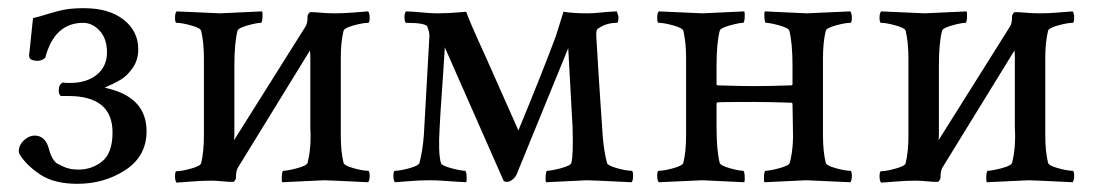

<svg xmlns="http://www.w3.org/2000/svg" viewBox="-20 -447 2705 474"><path d="M51.8 -309.6Q51.8 -309.6 61.5 -402.3Q75.2 -405.3 100.1 -413.1Q125 -420.9 143.1 -423.8Q161.1 -426.8 187.5 -426.8Q249 -426.8 285.2 -398.4Q321.3 -370.1 321.3 -325.2Q321.3 -298.8 307.6 -279.3Q293.9 -259.8 278.3 -250.5Q262.7 -241.2 238.3 -230.5Q341.8 -209 341.8 -123Q341.8 -61.5 289.6 -27.3Q237.3 6.8 170.9 6.8Q113.3 6.8 78.6 -16.6Q43.9 -40 28.3 -66.4Q26.4 -69.3 26.4 -73.2Q26.4 -88.9 39.1 -100.6Q51.8 -112.3 65.4 -112.3Q91.8 -112.3 100.6 -80.1Q104.5 -64.5 110.4 -55.2Q116.2 -45.9 121.6 -43Q127 -40 135.7 -36.1Q151.4 -28.3 173.8 -28.3Q207 -28.3 232.4 -48.8Q257.8 -69.3 257.8 -120.1Q257.8 -210 148.4 -210H129.9Q125 -214.8 125 -223.6Q125 -238.3 134.8 -243.2Q139.6 -242.2 152.3 -242.2Q194.3 -242.2 219.2 -262.7Q244.1 -283.2 244.1 -317.4Q244.1 -351.6 226.1 -371.1Q208 -390.6 185.5 -390.6Q114.3 -390.6 91.8 -304.7Q84 -296.9 73.2 -296.9Q51.8 -296.9 51.8 -309.6Z M557.6 -100.6 734.4 -381.8Q739.3 -388.7 739.3 -407.2Q739.3 -411.1 745.1 -417Q759.8 -417 767.6 -416Q789.1 -414.1 806.6 -414.1Q829.1 -414.1 851.6 -416Q874 -418 888.7 -418.9Q892.6 -415 892.6 -402.8Q892.6 -390.6 888.7 -390.6Q876 -390.6 853 -384.3Q830.1 -377.9 828.1 -371.1Q821.3 -342.8 821.3 -302.7V-113.3Q821.3 -73.2 828.1 -44.9Q830.1 -38.1 853 -31.7Q876 -25.4 888.7 -25.4Q892.6 -25.4 892.6 -13.2Q892.6 -1 888.7 2.9Q789.1 -2 780.3 -2Q774.4 -2 676.8 2.9Q674.8 -2 675.8 -13.7Q676.8 -25.4 679.7 -25.4Q689.5 -25.4 713.4 -31.7Q737.3 -38.1 739.3 -44.9Q749 -83 746.1 -131.8V-306.6Q746.1 -316.4 745.1 -322.3L567.4 -33.2Q562.5 -25.4 562.5 -7.8Q562.5 -3.9 556.6 2Q542 2 534.2 1Q512.7 -1 502 -1Q479.5 -1 454.6 1Q429.7 2.9 416 3.9Q412.1 0 412.1 -12.2Q412.1 -24.4 416 -24.4Q428.7 -24.4 451.7 -30.8Q474.6 -37.1 476.6 -43.9Q483.4 -72.3 483.4 -112.3V-302.7Q483.4 -342.8 476.6 -371.1Q474.6 -377.9 451.7 -384.3Q428.7 -390.6 416 -390.6Q412.1 -390.6 412.1 -402.8Q412.1 -415 416 -418.9Q515.6 -414.1 523.4 -414.1Q529.3 -414.1 627 -418.9Q628.9 -414.1 627.9 -402.3Q627 -390.6 624 -390.6Q614.3 -390.6 591.3 -384.3Q568.4 -377.9 566.4 -371.1Q558.6 -340.8 558.6 -284.2V-116.2Q558.6 -106.4 557.6 -100.6Z M1382.8 -328.1 1255.9 -17.6Q1253.9 -11.7 1246.6 -4.9Q1239.3 2 1231.4 2Q1227.5 2 1223.6 0L1078.1 -330.1Q1076.2 -294.9 1071.3 -226.1Q1066.4 -157.2 1065.4 -131.8Q1061.5 -70.3 1068.4 -44.9Q1070.3 -38.1 1094.2 -31.7Q1118.2 -25.4 1127.9 -25.4Q1130.9 -25.4 1131.8 -13.7Q1132.8 -2 1130.9 2.9Q1116.2 2 1099.6 1Q1083 0 1069.8 -1Q1056.6 -2 1040 -2Q1017.6 -2 993.2 0Q968.8 2 955.1 2.9Q951.2 -1 951.2 -13.2Q951.2 -25.4 955.1 -25.4Q967.8 -25.4 990.7 -31.7Q1013.7 -38.1 1015.6 -44.9Q1023.4 -74.2 1026.4 -113.3L1040 -356.4Q1041 -365.2 1035.2 -380.9Q1031.2 -390.6 983.4 -390.6Q978.5 -390.6 978.5 -405.3Q978.5 -415 982.4 -418.9Q985.4 -418.9 991.7 -418.5Q998 -418 1001 -418Q1042 -414.1 1060.5 -414.1Q1086.9 -414.1 1119.1 -417Q1120.1 -417 1124.5 -417.5Q1128.9 -418 1130.9 -418Q1136.7 -399.4 1178.7 -307.6L1259.8 -125Q1320.3 -271.5 1352.5 -358.4L1371.1 -418Q1394.5 -414.1 1431.6 -414.1Q1444.3 -414.1 1462.9 -416Q1481.4 -418 1486.3 -418Q1488.3 -418 1494.1 -418.5Q1500 -418.9 1502.9 -418.9Q1506.8 -407.2 1506.8 -405.3Q1506.8 -390.6 1502.9 -390.6Q1475.6 -390.6 1456.1 -376Q1451.2 -374 1452.1 -356.4L1459 -244.1Q1460.9 -213.9 1463.9 -170.9Q1466.8 -127.9 1467.8 -113.3Q1470.7 -74.2 1478.5 -44.9Q1480.5 -38.1 1503.4 -31.7Q1526.4 -25.4 1539.1 -25.4Q1543 -25.4 1543 -13.2Q1543 -1 1539.1 2.9Q1439.5 -2 1428.7 -2Q1425.8 -2 1328.1 2.9Q1326.2 -2 1327.1 -13.7Q1328.1 -25.4 1331.1 -25.4Q1340.8 -25.4 1364.7 -31.7Q1388.7 -38.1 1390.6 -44.9Q1395.5 -64.5 1393.6 -131.8Z M1749 -190.4V-131.8Q1749 -75.2 1756.8 -44.9Q1758.8 -38.1 1781.7 -31.7Q1804.7 -25.4 1814.5 -25.4Q1817.4 -25.4 1818.4 -13.7Q1819.3 -2 1817.4 2.9Q1719.7 -2 1713.9 -2Q1707 -2 1606.4 2.9Q1602.5 -1 1602.5 -13.2Q1602.5 -25.4 1606.4 -25.4Q1619.1 -25.4 1642.1 -31.7Q1665 -38.1 1667 -44.9Q1673.8 -73.2 1673.8 -113.3V-302.7Q1673.8 -342.8 1667 -371.1Q1665 -377.9 1642.1 -384.3Q1619.1 -390.6 1606.4 -390.6Q1602.5 -390.6 1602.5 -402.8Q1602.5 -415 1606.4 -418.9Q1707 -414.1 1713.9 -414.1Q1719.7 -414.1 1817.4 -418.9Q1819.3 -414.1 1818.4 -402.3Q1817.4 -390.6 1814.5 -390.6Q1804.7 -390.6 1781.7 -384.3Q1758.8 -377.9 1756.8 -371.1Q1749 -340.8 1749 -284.2V-240.2Q1749 -236.3 1752 -236.3Q1808.6 -234.4 1842.8 -234.4Q1877 -234.4 1933.6 -236.3Q1936.5 -236.3 1936.5 -240.2V-284.2Q1936.5 -340.8 1928.7 -371.1Q1926.8 -377.9 1903.8 -384.3Q1880.9 -390.6 1871.1 -390.6Q1868.2 -390.6 1867.2 -402.3Q1866.2 -414.1 1868.2 -418.9Q1965.8 -414.1 1971.7 -414.1Q1978.5 -414.1 2079.1 -418.9Q2083 -415 2083 -402.8Q2083 -390.6 2079.1 -390.6Q2066.4 -390.6 2043.5 -384.3Q2020.5 -377.9 2018.6 -371.1Q2011.7 -342.8 2011.7 -302.7V-113.3Q2011.7 -73.2 2018.6 -44.9Q2020.5 -38.1 2043.5 -31.7Q2066.4 -25.4 2079.1 -25.4Q2083 -25.4 2083 -13.2Q2083 -1 2079.1 2.9Q1978.5 -2 1970.7 -2Q1964.8 -2 1867.2 2.9Q1865.2 -2 1866.2 -13.7Q1867.2 -25.4 1870.1 -25.4Q1879.9 -25.4 1903.8 -31.7Q1927.7 -38.1 1929.7 -44.9Q1939.5 -81.1 1937.5 -131.8L1936.5 -189.5Q1936.5 -193.4 1933.6 -193.4Q1877 -195.3 1842.8 -195.3Q1757.8 -195.3 1752 -194.3Q1749 -194.3 1749 -190.4Z M2296.9 -100.6 2473.6 -381.8Q2478.5 -388.7 2478.5 -407.2Q2478.5 -411.1 2484.4 -417Q2499 -417 2506.8 -416Q2528.3 -414.1 2545.9 -414.1Q2568.4 -414.1 2590.8 -416Q2613.3 -418 2627.9 -418.9Q2631.8 -415 2631.8 -402.8Q2631.8 -390.6 2627.9 -390.6Q2615.2 -390.6 2592.3 -384.3Q2569.3 -377.9 2567.4 -371.1Q2560.5 -342.8 2560.5 -302.7V-113.3Q2560.5 -73.2 2567.4 -44.9Q2569.3 -38.1 2592.3 -31.7Q2615.2 -25.4 2627.9 -25.4Q2631.8 -25.4 2631.8 -13.2Q2631.8 -1 2627.9 2.9Q2528.3 -2 2519.5 -2Q2513.7 -2 2416 2.9Q2414.1 -2 2415 -13.7Q2416 -25.4 2418.9 -25.4Q2428.7 -25.4 2452.6 -31.7Q2476.6 -38.1 2478.5 -44.9Q2488.3 -83 2485.4 -131.8V-306.6Q2485.4 -316.4 2484.4 -322.3L2306.6 -33.2Q2301.8 -25.4 2301.8 -7.8Q2301.8 -3.9 2295.9 2Q2281.2 2 2273.4 1Q2252 -1 2241.2 -1Q2218.8 -1 2193.8 1Q2168.9 2.9 2155.3 3.9Q2151.4 0 2151.4 -12.2Q2151.4 -24.4 2155.3 -24.4Q2168 -24.4 2190.9 -30.8Q2213.9 -37.1 2215.8 -43.9Q2222.7 -72.3 2222.7 -112.3V-302.7Q2222.7 -342.8 2215.8 -371.1Q2213.9 -377.9 2190.9 -384.3Q2168 -390.6 2155.3 -390.6Q2151.4 -390.6 2151.4 -402.8Q2151.4 -415 2155.3 -418.9Q2254.9 -414.1 2262.7 -414.1Q2268.6 -414.1 2366.2 -418.9Q2368.2 -414.1 2367.2 -402.3Q2366.2 -390.6 2363.3 -390.6Q2353.5 -390.6 2330.6 -384.3Q2307.6 -377.9 2305.7 -371.1Q2297.9 -340.8 2297.9 -284.2V-116.2Q2297.9 -106.4 2296.9 -100.6Z"/></svg>

Font: Crimson Text
Style: Roman
Weight: 400
Version: Version 0.13